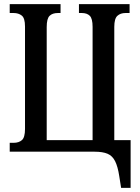

<svg xmlns="http://www.w3.org/2000/svg" viewBox="-20 -734 675 929"><path d="M566 175 557 118Q550 72 537 46Q524 20 500.5 10Q477 0 438 0H27V-43H46Q71 -43 86 -56Q101 -69 101 -110V-606Q101 -646 85.5 -658.5Q70 -671 46 -671H27V-714H273V-671H260Q234 -671 220 -657.5Q206 -644 206 -603V-56H428V-604Q428 -644 414.5 -657.5Q401 -671 376 -671H362V-714H607V-671H587Q563 -671 548 -657.5Q533 -644 533 -604V-56H612V175Z"/></svg>

Font: Noto Serif ExtraCondensed Medium
Style: Regular
Weight: 500
Width: 2
Designer: Monotype Design Team
Foundry: Monotype Imaging Inc.
Version: Version 2.015